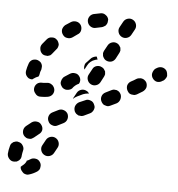

<svg xmlns="http://www.w3.org/2000/svg" viewBox="-96 -320 635 685"><g transform="rotate(5 222.0 22.5)"><path d="M20 272Q26 270 32 266Q41 260 51 262Q61 263 67 272Q70 276 71 281Q72 286 71 290Q71 295 68 300Q65 304 61 307Q47 316 33 320Q28 322 23 321Q18 320 14 318Q10 315 7 311Q4 308 2 303Q2 301 1 299Q1 297 1 295Q5 292 8 289Q16 283 20 274Q20 273 20 272ZM-14 208Q-19 206 -24 207Q-28 208 -33 210Q-37 213 -40 216Q-43 220 -44 225Q-48 239 -49 253Q-49 263 -42 271Q-35 279 -25 279Q-20 279 -15 278Q-11 276 -7 273Q-3 269 -1 265Q1 260 1 255Q2 246 4 238Q7 228 1 219Q-4 210 -14 208ZM81 246Q90 251 100 248Q110 245 115 236L126 216Q131 207 128 197Q125 187 116 182Q107 177 97 180Q87 183 82 192L71 212Q66 221 69 231Q72 241 81 246ZM61 140Q55 131 45 130Q35 128 26 134Q16 142 7 149Q-1 156 -2 166Q-3 177 4 185Q7 188 12 191Q16 193 21 193Q26 194 31 192Q35 190 39 187Q47 181 55 174Q64 168 66 158Q67 148 61 140ZM151 93Q146 84 137 81Q127 77 117 82Q106 87 97 92Q87 97 84 107Q81 117 86 126Q90 135 100 138Q110 142 119 137Q129 132 139 127Q149 122 152 112Q155 103 151 93ZM243 70Q245 65 245 60Q244 55 242 51Q238 41 228 38Q218 34 209 39L188 48Q179 53 175 63Q172 72 176 82Q178 86 182 90Q186 93 190 95Q195 96 200 96Q205 96 209 94L230 84Q235 82 238 78Q241 75 243 70ZM333 6Q330 1 327 -2Q323 -5 318 -7Q313 -8 308 -8Q303 -7 299 -5L279 5Q269 10 266 20Q263 30 268 39Q270 43 274 47Q277 50 282 51Q287 53 292 53Q297 52 301 50L322 40Q331 35 334 25Q337 15 333 6ZM92 28Q98 19 96 9Q95 4 92 0Q90 -4 85 -7Q81 -10 76 -11Q72 -12 67 -11Q61 -10 55 -10Q53 -10 52 -10Q41 -11 33 -5Q25 2 24 12Q23 22 30 30Q36 39 46 40Q51 40 55 40Q65 40 76 38Q86 36 92 28ZM166 35 177 15Q182 6 192 3Q202 0 211 5Q214 6 217 9Q219 11 221 14Q219 14 217 14Q208 15 200 18L179 28Q171 32 165 38Q166 37 166 36Q166 36 166 35ZM136 7Q132 6 127 3Q123 0 121 -4Q118 -8 117 -13Q116 -18 118 -23Q119 -28 122 -32Q124 -36 129 -39Q137 -44 146 -50Q155 -56 165 -54Q175 -53 181 -44Q184 -40 185 -35Q186 -31 185 -26Q185 -24 184 -22Q183 -20 182 -18Q175 -15 169 -10Q163 -5 159 1Q157 3 155 4Q151 6 146 7Q141 8 136 7ZM420 -45Q417 -49 413 -52Q409 -55 404 -56Q400 -57 395 -56Q390 -56 385 -53Q376 -47 366 -42Q357 -37 354 -27Q352 -17 357 -8Q360 -3 363 0Q367 3 372 4Q377 5 382 5Q387 4 391 2Q401 -4 411 -10Q420 -16 423 -26Q425 -36 420 -45ZM224 -20Q233 -15 243 -18Q253 -21 258 -30L269 -51Q271 -55 272 -60Q272 -65 271 -70Q269 -74 266 -78Q263 -82 258 -84Q249 -89 239 -86Q229 -83 225 -74L214 -54Q209 -45 212 -35Q215 -25 224 -20ZM-6 -29Q-9 -33 -10 -38Q-11 -43 -10 -48Q-8 -60 -3 -74Q0 -83 9 -88Q19 -92 28 -89Q33 -87 37 -84Q41 -81 43 -76Q45 -72 45 -67Q45 -62 44 -57Q40 -48 39 -39Q39 -37 38 -35Q37 -33 36 -31Q27 -28 19 -22Q17 -20 15 -19Q14 -19 13 -19Q11 -19 10 -19Q5 -20 1 -22Q-3 -25 -6 -29ZM493 -73Q493 -77 492 -82Q491 -87 489 -91Q483 -100 472 -102Q462 -103 454 -98L449 -95Q445 -92 443 -88Q440 -83 439 -78Q438 -74 439 -69Q440 -64 443 -60Q449 -51 459 -49Q470 -48 478 -54L482 -56Q486 -59 489 -64Q492 -68 493 -73ZM233 -108Q237 -109 241 -110Q239 -113 238 -117Q237 -119 237 -120Q232 -120 227 -118Q222 -116 218 -113Q210 -105 203 -97Q197 -92 196 -85Q194 -77 197 -70L205 -85Q209 -93 216 -99Q223 -105 233 -108ZM259 -124Q261 -119 264 -115Q267 -111 271 -109Q281 -104 291 -107Q300 -110 305 -119L316 -140Q318 -144 319 -149Q319 -154 318 -159Q316 -163 313 -167Q310 -171 306 -173Q297 -178 287 -175Q277 -172 272 -163L261 -143Q259 -139 258 -134Q258 -129 259 -124ZM43 -112Q47 -109 52 -108Q57 -107 62 -107Q66 -108 71 -110Q75 -113 78 -117Q84 -125 91 -133Q95 -137 96 -141Q98 -146 98 -151Q97 -156 95 -160Q93 -165 89 -168Q82 -175 71 -174Q61 -174 54 -166Q46 -157 39 -148Q32 -139 34 -129Q35 -119 43 -112ZM110 -187Q116 -178 126 -177Q136 -175 145 -181Q153 -187 162 -193Q171 -198 173 -208Q175 -218 170 -227Q164 -236 154 -238Q144 -240 135 -235Q125 -229 115 -222Q107 -215 105 -205Q104 -195 110 -187ZM319 -198Q328 -193 338 -196Q348 -199 353 -208L364 -228Q369 -237 366 -247Q363 -257 354 -262Q345 -267 335 -264Q325 -261 320 -252L309 -232Q304 -223 307 -213Q310 -203 319 -198ZM195 -239Q198 -229 207 -224Q216 -219 226 -222Q236 -224 245 -226Q250 -227 254 -230Q259 -232 261 -236Q264 -240 265 -245Q266 -250 266 -255Q264 -265 255 -271Q247 -277 237 -275Q225 -273 212 -270Q202 -267 197 -258Q192 -249 195 -239Z"/></g></svg>

Font: FRB American Cursive Guidelines Dashed Black
Style: Bold Italic
Weight: 900
Italic angle: -25°
Version: Version 2.0;Modular Font Editor K font №1